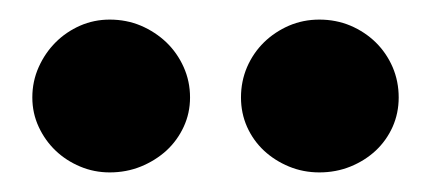

<svg xmlns="http://www.w3.org/2000/svg" viewBox="-20 -747 440 196"><path d="M174 -647.5Q174 -631.5 167.5 -617.5Q161 -603.5 149.8 -593.2Q138.5 -583 123.8 -577Q109 -571 92 -571Q76 -571 61.8 -577Q47.5 -583 36.8 -593.2Q26 -603.5 19.5 -617.5Q13 -631.5 13 -647.5Q13 -664 19.5 -678.5Q26 -693 36.8 -703.8Q47.5 -714.5 61.8 -720.8Q76 -727 92 -727Q109 -727 123.8 -720.8Q138.5 -714.5 149.8 -703.8Q161 -693 167.5 -678.5Q174 -664 174 -647.5ZM387 -647.5Q387 -631.5 380.8 -617.5Q374.5 -603.5 363.5 -593.2Q352.5 -583 337.8 -577Q323 -571 306 -571Q289.5 -571 275 -577Q260.5 -583 249.5 -593.2Q238.5 -603.5 232.2 -617.5Q226 -631.5 226 -647.5Q226 -664 232.2 -678.5Q238.5 -693 249.5 -703.8Q260.5 -714.5 275 -720.8Q289.5 -727 306 -727Q323 -727 337.8 -720.8Q352.5 -714.5 363.5 -703.8Q374.5 -693 380.8 -678.5Q387 -664 387 -647.5Z"/></svg>

Font: Lato Black
Style: Regular
Weight: 900
Designer: Lukasz Dziedzic
Foundry: tyPoland Lukasz Dziedzic
Version: Version 2.007; 2014-02-27